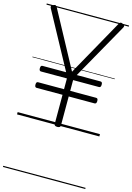

<svg xmlns="http://www.w3.org/2000/svg" viewBox="-198 -1067 1115 1620"><g transform="rotate(15 359.5 -257.0)"><path d="M355 14Q328 14 328 -5V-259H101Q94 -259 89.5 -264.5Q85 -270 85 -283Q85 -298 89.5 -303Q94 -308 101 -308H328V-402H101Q94 -402 89.5 -407.5Q85 -413 85 -426Q85 -440 89.5 -445.5Q94 -451 101 -451H308L42 -941Q37 -951 40.5 -957.5Q44 -964 56 -970Q70 -976 76.5 -974Q83 -972 90 -959L355 -468L629 -958Q637 -972 644 -974Q651 -976 663 -970Q676 -964 679 -957.5Q682 -951 677 -941L401 -451H608Q616 -451 620.5 -446Q625 -441 625 -427Q625 -413 620.5 -407.5Q616 -402 608 -402H382V-308H608Q616 -308 620.5 -303Q625 -298 625 -284Q625 -271 620.5 -265Q616 -259 608 -259H382V-5Q382 14 355 14ZM0 449H719V459H0ZM0 -20H719V0H0ZM0 -505H719V-500H0ZM0 -969H719V-959H0Z"/></g></svg>

Font: Playwrite IT Trad Guides
Style: Regular
Weight: 400
Designer: Veronika Burian, José Scaglione
Foundry: TypeTogether
Version: Version 1.003